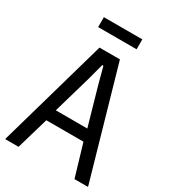

<svg xmlns="http://www.w3.org/2000/svg" viewBox="-216 -1015 999 1124"><g transform="rotate(30 283.5 -453.5)"><path d="M5 -6 214 -740H352L562 -6V0H472L408 -216H157L94 0H5ZM389 -294 316 -550 287 -659H279L250 -550L176 -294ZM147 -907H407V-840H147Z"/></g></svg>

Font: Encode Sans Compressed
Style: Medium
Weight: 500
Designer: Pablo Impallari, Andres Torresi
Foundry: Pablo Impallari, Andres Torresi
Version: Version 1.000; ttfautohint (v1.00) -l 8 -r 50 -G 200 -x 14 -